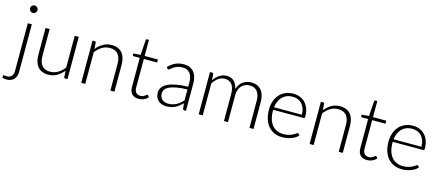

<svg xmlns="http://www.w3.org/2000/svg" viewBox="-82 -1357 5014 2185"><g transform="rotate(15 2425.0 -265.0)"><path d="M142.5 -497.5V63.5Q142.5 89.5 135 111.5Q127.5 133.5 112.8 149.8Q98 166 75.8 175.2Q53.5 184.5 23.5 184.5Q9 184.5 -2.5 182Q-14 179.5 -25 174L-22.5 150Q-22 144 -15.5 144Q-11.5 144 -4.2 146Q3 148 15.5 148Q56 148 75.5 126Q95 104 95 63.5V-497.5ZM163.5 -669Q163.5 -660 159.8 -652.2Q156 -644.5 150 -638.5Q144 -632.5 136 -629Q128 -625.5 119 -625.5Q110 -625.5 102 -629Q94 -632.5 88 -638.5Q82 -644.5 78.5 -652.2Q75 -660 75 -669Q75 -678 78.5 -686.2Q82 -694.5 88 -700.5Q94 -706.5 102 -710Q110 -713.5 119 -713.5Q128 -713.5 136 -710Q144 -706.5 150 -700.5Q156 -694.5 159.8 -686.2Q163.5 -678 163.5 -669Z M352 -497.5V-179.5Q352 -109.5 384 -69.8Q416 -30 481.5 -30Q530 -30 572 -54.8Q614 -79.5 647.5 -123.5V-497.5H695.5V0H669Q655 0 654.5 -13L650 -87Q615.5 -44 570.2 -18Q525 8 469.5 8Q428 8 397 -5Q366 -18 345.5 -42.5Q325 -67 314.5 -101.5Q304 -136 304 -179.5V-497.5Z M857.5 0V-497.5H883.5Q896.5 -497.5 898.5 -485L903 -410Q937 -453 982.2 -479.2Q1027.5 -505.5 1083 -505.5Q1124 -505.5 1155.2 -492.5Q1186.5 -479.5 1207 -455Q1227.5 -430.5 1238 -396Q1248.5 -361.5 1248.5 -318V0H1201V-318Q1201 -388 1169 -427.8Q1137 -467.5 1071 -467.5Q1022 -467.5 980 -442.2Q938 -417 905 -373V0Z M1534.5 8Q1484 8 1455.8 -20Q1427.5 -48 1427.5 -106.5V-446.5H1356Q1350.5 -446.5 1347 -449.5Q1343.5 -452.5 1343.5 -458V-476.5L1428.5 -482.5L1440.5 -660.5Q1441 -665 1444.2 -668.5Q1447.5 -672 1453 -672H1475.5V-482H1632V-446.5H1475.5V-109Q1475.5 -88.5 1480.8 -73.8Q1486 -59 1495.2 -49.5Q1504.5 -40 1517 -35.5Q1529.5 -31 1544 -31Q1562 -31 1575 -36.2Q1588 -41.5 1597.5 -47.8Q1607 -54 1613 -59.2Q1619 -64.5 1622.5 -64.5Q1626.5 -64.5 1630.5 -59.5L1643.5 -38.5Q1624.5 -17.5 1595.2 -4.8Q1566 8 1534.5 8Z M2072.5 0Q2057.5 0 2054 -14L2047 -77.5Q2026.5 -57.5 2006.2 -41.5Q1986 -25.5 1964 -14.5Q1942 -3.5 1916.5 2.2Q1891 8 1860.5 8Q1835 8 1811 0.5Q1787 -7 1768.5 -22.5Q1750 -38 1738.8 -62.2Q1727.5 -86.5 1727.5 -120.5Q1727.5 -152 1745.5 -179Q1763.5 -206 1801.8 -226Q1840 -246 1900.2 -258Q1960.5 -270 2045 -272V-324Q2045 -393 2015.2 -430.2Q1985.5 -467.5 1927 -467.5Q1891 -467.5 1865.8 -457.5Q1840.5 -447.5 1823 -435.5Q1805.5 -423.5 1794.5 -413.5Q1783.5 -403.5 1776 -403.5Q1766 -403.5 1761 -412.5L1752.5 -427Q1791.5 -466 1834.5 -486Q1877.5 -506 1932 -506Q1972 -506 2002 -493.2Q2032 -480.5 2051.8 -456.8Q2071.5 -433 2081.5 -399.2Q2091.5 -365.5 2091.5 -324V0ZM1872.5 -26.5Q1901.5 -26.5 1925.8 -32.8Q1950 -39 1970.8 -50.2Q1991.5 -61.5 2009.5 -77Q2027.5 -92.5 2045 -110.5V-240Q1974 -238 1922.8 -229.2Q1871.5 -220.5 1838.2 -205.5Q1805 -190.5 1789.2 -169.8Q1773.5 -149 1773.5 -122.5Q1773.5 -97.5 1781.8 -79.2Q1790 -61 1803.5 -49.2Q1817 -37.5 1835 -32Q1853 -26.5 1872.5 -26.5Z M2241.5 0V-497.5H2267.5Q2280.5 -497.5 2282.5 -485L2287 -413Q2301.5 -433.5 2318 -450.5Q2334.5 -467.5 2353.2 -479.8Q2372 -492 2393.2 -498.8Q2414.5 -505.5 2438 -505.5Q2492.5 -505.5 2525 -473.8Q2557.5 -442 2569 -385.5Q2578 -416.5 2594.2 -439Q2610.5 -461.5 2631.5 -476.2Q2652.5 -491 2677.2 -498.2Q2702 -505.5 2728 -505.5Q2765 -505.5 2794.5 -493.2Q2824 -481 2844.8 -457Q2865.5 -433 2876.5 -398Q2887.5 -363 2887.5 -318V0H2839.5V-318Q2839.5 -391 2808 -429.2Q2776.5 -467.5 2718 -467.5Q2692 -467.5 2668.2 -458Q2644.5 -448.5 2626.2 -429.8Q2608 -411 2597.2 -383Q2586.5 -355 2586.5 -318V0H2539V-318Q2539 -390.5 2510 -429Q2481 -467.5 2425.5 -467.5Q2385 -467.5 2350.5 -443.2Q2316 -419 2289 -376V0Z M3224.5 -505.5Q3266.5 -505.5 3302.2 -491Q3338 -476.5 3364.2 -448.8Q3390.5 -421 3405.2 -380.5Q3420 -340 3420 -287.5Q3420 -276.5 3416.8 -272.5Q3413.5 -268.5 3406.5 -268.5H3047V-259Q3047 -203 3060 -160.5Q3073 -118 3097 -89.2Q3121 -60.5 3155 -46Q3189 -31.5 3231 -31.5Q3268.5 -31.5 3296 -39.8Q3323.5 -48 3342.2 -58.2Q3361 -68.5 3372 -76.8Q3383 -85 3388 -85Q3394.5 -85 3398 -80L3411 -64Q3399 -49 3379.2 -36Q3359.5 -23 3335.2 -13.8Q3311 -4.5 3283.2 1Q3255.5 6.5 3227.5 6.5Q3176.5 6.5 3134.5 -11.2Q3092.5 -29 3062.5 -63Q3032.5 -97 3016.2 -146.2Q3000 -195.5 3000 -259Q3000 -312.5 3015.2 -357.8Q3030.5 -403 3059.2 -435.8Q3088 -468.5 3129.8 -487Q3171.5 -505.5 3224.5 -505.5ZM3225 -470Q3186.5 -470 3156 -458Q3125.5 -446 3103.2 -423.5Q3081 -401 3067.2 -369.5Q3053.5 -338 3049 -299H3377Q3377 -339 3366 -370.8Q3355 -402.5 3335 -424.5Q3315 -446.5 3287 -458.2Q3259 -470 3225 -470Z M3548 0V-497.5H3574Q3587 -497.5 3589 -485L3593.5 -410Q3627.5 -453 3672.8 -479.2Q3718 -505.5 3773.5 -505.5Q3814.5 -505.5 3845.8 -492.5Q3877 -479.5 3897.5 -455Q3918 -430.5 3928.5 -396Q3939 -361.5 3939 -318V0H3891.5V-318Q3891.5 -388 3859.5 -427.8Q3827.5 -467.5 3761.5 -467.5Q3712.5 -467.5 3670.5 -442.2Q3628.5 -417 3595.5 -373V0Z M4225 8Q4174.5 8 4146.2 -20Q4118 -48 4118 -106.5V-446.5H4046.5Q4041 -446.5 4037.5 -449.5Q4034 -452.5 4034 -458V-476.5L4119 -482.5L4131 -660.5Q4131.5 -665 4134.8 -668.5Q4138 -672 4143.5 -672H4166V-482H4322.5V-446.5H4166V-109Q4166 -88.5 4171.2 -73.8Q4176.5 -59 4185.8 -49.5Q4195 -40 4207.5 -35.5Q4220 -31 4234.5 -31Q4252.5 -31 4265.5 -36.2Q4278.5 -41.5 4288 -47.8Q4297.5 -54 4303.5 -59.2Q4309.5 -64.5 4313 -64.5Q4317 -64.5 4321 -59.5L4334 -38.5Q4315 -17.5 4285.8 -4.8Q4256.5 8 4225 8Z M4633 -505.5Q4675 -505.5 4710.8 -491Q4746.5 -476.5 4772.8 -448.8Q4799 -421 4813.8 -380.5Q4828.5 -340 4828.5 -287.5Q4828.5 -276.5 4825.2 -272.5Q4822 -268.5 4815 -268.5H4455.5V-259Q4455.5 -203 4468.5 -160.5Q4481.5 -118 4505.5 -89.2Q4529.5 -60.5 4563.5 -46Q4597.5 -31.5 4639.5 -31.5Q4677 -31.5 4704.5 -39.8Q4732 -48 4750.8 -58.2Q4769.5 -68.5 4780.5 -76.8Q4791.5 -85 4796.5 -85Q4803 -85 4806.5 -80L4819.5 -64Q4807.5 -49 4787.8 -36Q4768 -23 4743.8 -13.8Q4719.5 -4.5 4691.8 1Q4664 6.5 4636 6.5Q4585 6.5 4543 -11.2Q4501 -29 4471 -63Q4441 -97 4424.8 -146.2Q4408.5 -195.5 4408.5 -259Q4408.5 -312.5 4423.8 -357.8Q4439 -403 4467.8 -435.8Q4496.5 -468.5 4538.2 -487Q4580 -505.5 4633 -505.5ZM4633.5 -470Q4595 -470 4564.5 -458Q4534 -446 4511.8 -423.5Q4489.5 -401 4475.8 -369.5Q4462 -338 4457.5 -299H4785.5Q4785.5 -339 4774.5 -370.8Q4763.5 -402.5 4743.5 -424.5Q4723.5 -446.5 4695.5 -458.2Q4667.5 -470 4633.5 -470Z"/></g></svg>

Font: Lato TR Light
Style: Regular
Weight: 300
Designer: Lukasz Dziedzic
Foundry: Lukasz Dziedzic
Version: Version 1.104 2013